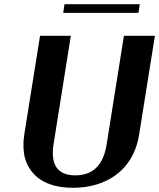

<svg xmlns="http://www.w3.org/2000/svg" viewBox="-20 -881 755 911"><path d="M95 -242C89 -201 90 -164 98 -133C123 -43 199 10 327 10C366 10 404 5 439 -6C541 -37 620 -114 640 -242L715 -711H568L486 -196C471 -99 422 -49 337 -49C253 -49 219 -99 234 -196L316 -711H170ZM280 -820H637L643 -861H286Z"/></svg>

Font: Aerodynamic
Style: Obl
Weight: 500
Designer: Google
Version: Version 2.000980; 2014